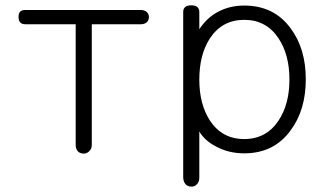

<svg xmlns="http://www.w3.org/2000/svg" viewBox="-20 -560 1248 722"><path d="M508.8 -522.5H75.2Q48.8 -522.5 49.8 -496.1Q49.8 -468.8 75.2 -468.8H264.6V-14.6Q264.6 0 273.4 9.8Q282.2 17.6 294.9 17.6Q306.6 17.6 315.4 8.8Q325.2 0 325.2 -14.6V-468.8H509.8Q524.4 -468.8 533.2 -477.5Q540 -485.4 540 -496.1Q540 -506.8 532.2 -514.6Q523.4 -522.5 508.8 -522.5Z M668.9 105.5Q668.9 122.1 677.7 132.8Q686.5 141.6 699.2 141.6Q710.9 142.6 719.7 133.8Q729.5 124 729.5 108.4V-65.4Q750 -31.2 791 -9.8Q838.9 16.6 898.4 16.6Q1010.7 16.6 1073.2 -70.3Q1129.9 -146.5 1129.9 -261.7Q1129.9 -377 1073.2 -453.1Q1010.7 -539.1 898.4 -539.1Q843.8 -539.1 799.8 -515.6Q757.8 -493.2 729.5 -450.2V-514.6Q729.5 -540 699.2 -540Q668.9 -540 668.9 -514.6ZM898.4 -485.4Q981.4 -485.4 1027.3 -416Q1068.4 -354.5 1068.4 -260.7Q1068.4 -168 1027.3 -106.4Q981.4 -37.1 898.4 -37.1Q815.4 -37.1 769.5 -106.4Q729.5 -168 729.5 -260.7Q729.5 -354.5 769.5 -416Q815.4 -485.4 898.4 -485.4Z"/></svg>

Font: Gulim
Style: Regular
Weight: 400
Version: Version 2.21